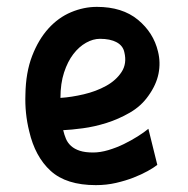

<svg xmlns="http://www.w3.org/2000/svg" viewBox="-20 -529 547 559"><path d="M438 -49Q428 -41 410 -31Q392 -21 369 -12Q346 -3 318 3.5Q290 10 259 10Q173 10 127.5 -31.5Q82 -73 65 -147Q52 -199 54 -254Q55 -318 73.5 -366Q92 -414 121 -446Q150 -478 187 -493.5Q224 -509 262 -509Q336 -509 381.5 -471.5Q427 -434 440 -379Q448 -347 441.5 -314.5Q435 -282 412 -250Q391 -220 358 -201Q325 -182 290 -171Q255 -160 221 -155.5Q187 -151 164 -150Q167 -137 172 -125Q177 -113 187 -104Q197 -95 212.5 -90Q228 -85 251 -85Q272 -85 295.5 -92Q319 -99 340.5 -109.5Q362 -120 381 -132Q400 -144 412 -154ZM271 -416Q251 -416 230.5 -404.5Q210 -393 193.5 -371.5Q177 -350 166.5 -318Q156 -286 156 -244Q188 -246 224 -254.5Q260 -263 289 -279Q318 -295 334 -319.5Q350 -344 342 -377Q338 -396 319.5 -406Q301 -416 271 -416Z"/></svg>

Font: Panefresco 750wt
Style: Regular
Weight: 750
Foundry: Campivisivi & Chank Co
Version: Version 1.000